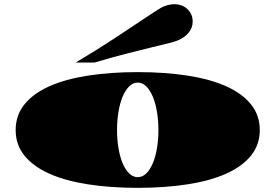

<svg xmlns="http://www.w3.org/2000/svg" viewBox="-20 -880 1323 922"><path d="M343.3 -579.6Q393.6 -609.4 441.7 -639.4Q489.7 -669.4 533 -698Q576.2 -726.6 614 -751.7Q651.9 -776.9 681.9 -796.9Q711.9 -816.9 732.7 -830.1Q753.4 -843.3 763.2 -847.7Q777.3 -854 791.7 -856.9Q806.2 -859.9 819.3 -859.9Q835.4 -859.9 850.8 -854.2Q866.2 -848.6 878.2 -838.1Q890.1 -827.6 897.7 -812Q905.3 -796.4 905.3 -775.9Q905.3 -747.6 886.5 -723.9Q867.7 -700.2 834 -686Q819.3 -679.7 786.4 -671.6Q753.4 -663.6 703.1 -651.4Q652.8 -639.2 585.2 -621.8Q517.6 -604.5 433.6 -579.6ZM55.2 -255.4Q55.2 -326.2 97.4 -378.7Q139.6 -431.2 216.8 -465.6Q293.9 -500 401.9 -516.8Q509.8 -533.7 641.6 -533.7Q772.9 -533.7 881.1 -516.8Q989.3 -500 1066.2 -465.6Q1143.1 -431.2 1185.3 -378.7Q1227.5 -326.2 1227.5 -255.4Q1227.5 -185.1 1185.3 -132.8Q1143.1 -80.6 1066.2 -46.1Q989.3 -11.7 881.1 5.1Q772.9 22 641.6 22Q509.8 22 401.9 5.1Q293.9 -11.7 216.8 -46.1Q139.6 -80.6 97.4 -132.8Q55.2 -185.1 55.2 -255.4ZM542 -255.4Q542 -210 548.8 -168.9Q555.7 -127.9 568.6 -96.9Q581.5 -65.9 599.9 -47.6Q618.2 -29.3 641.6 -29.3Q664.6 -29.3 682.9 -47.6Q701.2 -65.9 714.1 -96.9Q727.1 -127.9 733.9 -168.9Q740.7 -210 740.7 -255.4Q740.7 -301.3 733.9 -342.5Q727.1 -383.8 714.1 -415Q701.2 -446.3 682.9 -464.8Q664.6 -483.4 641.6 -483.4Q618.2 -483.4 599.9 -464.8Q581.5 -446.3 568.6 -415Q555.7 -383.8 548.8 -342.5Q542 -301.3 542 -255.4Z"/></svg>

Font: Asset
Style: Regular
Weight: 400
Designer: Riccardo De Franceschi
Foundry: Sorkin Type Co.
Version: Version 1.001